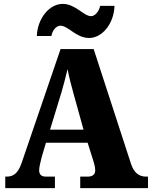

<svg xmlns="http://www.w3.org/2000/svg" viewBox="-20 -966 780 986"><path d="M438 -771C504 -771 565 -843 568 -936H494C490 -909 468 -883 448 -883C409 -883 368 -946 302 -946C234 -946 173 -873 169 -781H244C248 -808 268 -834 290 -834C331 -834 370 -771 438 -771ZM7 0H262V-59H216C190 -59 181 -72 181 -92C181 -111 191 -143 194 -159L216 -233H430L459 -141C462 -132 469 -109 469 -91C469 -66 450 -59 430 -59H392V0H740V-59H730C695 -59 668 -78 653 -124L461 -714H291L91 -129C71 -71 45 -59 13 -59H7ZM237 -300 296 -493C306 -528 317 -569 327 -611C335 -568 346 -528 356 -491L409 -300Z"/></svg>

Font: Noto Serif Tamil SemiCondensed Black
Style: Regular
Weight: 900
Width: 4
Designer: Indian Type Foundry, Tom Grace, and the Monotype Design Team
Foundry: Monotype Imaging Inc.
Version: Version 2.004